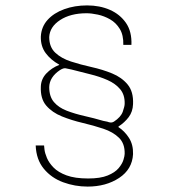

<svg xmlns="http://www.w3.org/2000/svg" viewBox="-20 -691 640 710"><path d="M418 -223V-221Q441 -206 457 -181Q473 -156 472 -121Q469 -65 420.5 -33Q372 -1 304 -1Q257 -1 213.5 -17Q170 -33 142 -67Q114 -101 112 -153H143Q143 -151 144.5 -138Q146 -125 153.5 -107Q161 -89 178 -71.5Q195 -54 226 -42.5Q257 -31 306 -31Q351 -31 378 -42Q405 -53 418.5 -69Q432 -85 436.5 -100Q441 -115 441 -122Q442 -160 420 -181.5Q398 -203 362 -215Q326 -227 285.5 -236.5Q245 -246 209 -260.5Q173 -275 151 -300.5Q129 -326 131 -371Q132 -399 151.5 -419.5Q171 -440 199 -451V-452Q168 -469 149 -494.5Q130 -520 131 -556Q133 -592 156 -617.5Q179 -643 217.5 -657Q256 -671 302 -671Q349 -671 386.5 -654.5Q424 -638 446 -606Q468 -574 466 -525H436Q437 -561 423 -584Q409 -607 387 -619.5Q365 -632 341.5 -637Q318 -642 300 -642Q241 -642 202.5 -617Q164 -592 162 -554Q162 -517 184.5 -496Q207 -475 242.5 -463.5Q278 -452 318.5 -443Q359 -434 394.5 -419.5Q430 -405 452 -378.5Q474 -352 472 -306Q471 -278 456 -258Q441 -238 418 -223ZM162 -369Q162 -334 179.5 -313.5Q197 -293 227 -281.5Q257 -270 292.5 -262Q328 -254 362 -244Q373 -242 377 -241Q381 -240 383 -239Q391 -237 395 -238.5Q399 -240 401 -241Q427 -258 434 -278Q441 -298 441 -307Q442 -340 424.5 -361Q407 -382 377.5 -395Q348 -408 313 -416.5Q278 -425 244 -434Q230 -437 222.5 -438.5Q215 -440 202 -432Q163 -406 162 -369Z"/></svg>

Font: Darker Grotesque
Style: Bold
Weight: 700
Designer: Gabriel Lam
Foundry: TypeRant
Version: Version 1.000;gftools[0.9.28]